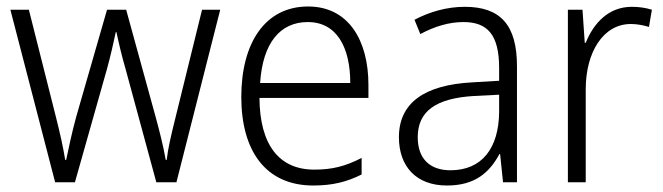

<svg xmlns="http://www.w3.org/2000/svg" viewBox="-20 -562 2043 592"><path d="M367 -350 462 0H524L659 -532H603L520 -195C507 -143 498 -104 494 -69H491C484 -110 472 -157 460 -201L369 -532H310L215 -202C201 -151 191 -102 184 -69H181C175 -107 165 -152 151 -207L69 -532H12L150 0H211L310 -350C321 -390 330 -430 337 -463H339C346 -430 355 -391 367 -350Z M930 -542C797 -542 724 -429 724 -263C724 -97 799 10 946 10C1005 10 1049 -1 1095 -24V-75C1044 -49 1004 -39 949 -39C840 -39 781 -116 780 -260H1116V-300C1116 -437 1055 -542 930 -542ZM929 -494C1019 -494 1060 -415 1060 -306H782C790 -430 844 -494 929 -494Z M1413 -541C1357 -541 1303 -525 1258 -501L1276 -457C1321 -481 1365 -494 1409 -494C1483 -494 1519 -455 1519 -352V-313L1435 -308C1289 -300 1210 -245 1210 -139C1210 -49 1263 10 1358 10C1445 10 1489 -30 1520 -87H1522L1531 0H1574V-358C1574 -485 1523 -541 1413 -541ZM1441 -266 1519 -270V-217C1518 -105 1466 -37 1369 -37C1306 -37 1268 -72 1268 -139C1268 -219 1324 -259 1441 -266Z M1928 -541C1856 -541 1810 -490 1786 -430H1783L1776 -532H1731V0H1786V-287C1786 -401 1840 -488 1925 -488C1945 -488 1964 -484 1981 -479L1990 -532C1971 -538 1950 -541 1928 -541Z"/></svg>

Font: Noto Sans Gujarati SemiCondensed Light
Style: Regular
Weight: 300
Width: 4
Designer: Jelle Bosma - Monotype Design Team, Universal Thirst
Foundry: Monotype Imaging Inc.
Version: Version 2.106